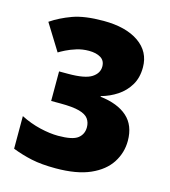

<svg xmlns="http://www.w3.org/2000/svg" viewBox="-109 -812 805 910"><g transform="rotate(15 293.0 -357.0)"><path d="M524 -559Q524 -508 502 -471.5Q480 -435 444.5 -411.5Q409 -388 366 -376V-373Q452 -363 498.5 -321.5Q545 -280 545 -204Q545 -146 513.5 -97Q482 -48 416.5 -19Q351 10 247 10Q178 10 129 -0.5Q80 -11 34 -29V-189Q81 -165 130 -153.5Q179 -142 219 -142Q290 -142 315.5 -162Q341 -182 341 -216Q341 -240 328.5 -257.5Q316 -275 283.5 -284Q251 -293 189 -293H145V-438H190Q272 -438 304.5 -459Q337 -480 337 -513Q337 -542 315 -555.5Q293 -569 257 -569Q225 -569 196.5 -560Q168 -551 147 -540.5Q126 -530 115 -523L35 -652Q79 -682 136.5 -703Q194 -724 287 -724Q397 -724 460.5 -680Q524 -636 524 -559Z"/></g></svg>

Font: Noto Sans Arabic Blk
Style: Regular
Weight: 900
Designer: Monotype Design Team, Nadine Chahine, Nizar Qandah and Khaled Hosny
Foundry: Monotype Imaging Inc.
Version: Version 2.012; ttfautohint (v1.8.4.7-5d5b)